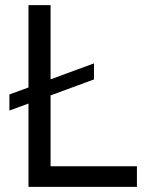

<svg xmlns="http://www.w3.org/2000/svg" viewBox="-20 -727 599 747"><path d="M90.8 -707H176.8V0H90.8ZM174.8 -80.1H512.7V0H174.8ZM345.7 -418 16.6 -296.9V-359.4L345.7 -480.5Z"/></svg>

Font: Wanted Sans Std Variable
Style: Regular
Weight: 400
Designer: Original Design by Kil Hyung-jin and Kang Hanbin, Wanted Lab, Inc;
Foundry: Wanted Lab, Inc.
Version: Version 1.003;Glyphs 3.2 (3227)